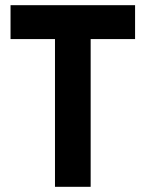

<svg xmlns="http://www.w3.org/2000/svg" viewBox="-20 -720 561 740"><path d="M500.6 -700V-569.4H20.6V-700ZM329.4 -657V0H191.9V-657Z"/></svg>

Font: TASA Explorer VF
Style: Regular
Weight: 400
Designer: Weizhong Zhang
Foundry: Local Remote
Version: Version 1.000;Glyphs 3.2 (3192)